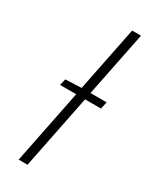

<svg xmlns="http://www.w3.org/2000/svg" viewBox="-175 -705 602 751"><g transform="rotate(30 126.0 -329.5)"><path d="M53 0H93L160 -334H232L239 -366H166L225 -659H185L126 -366L54 -363L47 -334H120Z"/></g></svg>

Font: Source Sans Pro Light
Style: Italic
Weight: 300
Italic angle: -11°
Designer: Paul D. Hunt
Foundry: Adobe Systems Incorporated
Version: Version 3.006;hotconv 1.0.111;makeotfexe 2.5.65597